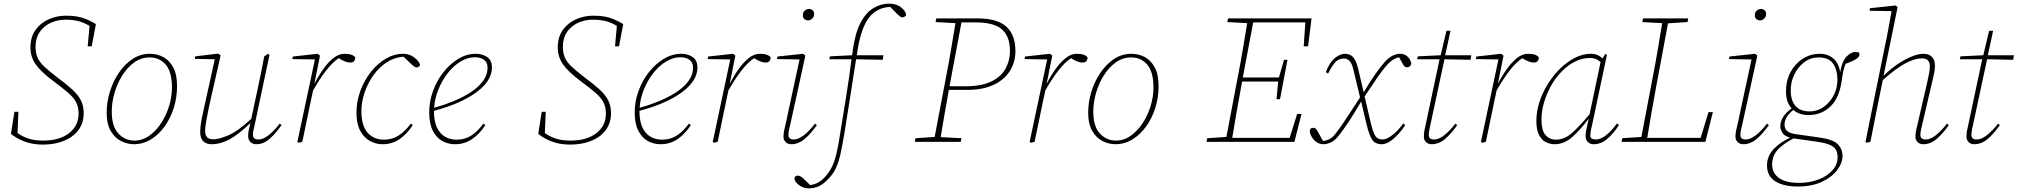

<svg xmlns="http://www.w3.org/2000/svg" viewBox="-20 -778 11065 1053"><path d="M40 -44 59 -165H81L76 -48Q109 -26 141 -16.5Q173 -7 217 -7Q306 -7 358.5 -47.5Q411 -88 411 -155Q411 -191 397.5 -217Q384 -243 354 -269Q324 -295 274 -332Q203 -385 175 -426Q147 -467 147 -517Q147 -575 174.5 -613.5Q202 -652 246.5 -672Q291 -692 342 -692Q379 -692 405.5 -687Q432 -682 455.5 -672Q479 -662 506 -646L483 -524H461L471 -636Q437 -656 407 -663Q377 -670 339 -670Q295 -670 257.5 -652.5Q220 -635 197.5 -602Q175 -569 175 -522Q175 -487 186 -462Q197 -437 222.5 -413Q248 -389 291 -356Q344 -317 376.5 -287Q409 -257 424 -227Q439 -197 439 -157Q439 -103 410 -64.5Q381 -26 330.5 -5.5Q280 15 215 15Q158 15 114 -2Q70 -19 40 -44Z M714 13Q680 13 645.5 -3.5Q611 -20 588 -58.5Q565 -97 565 -161Q565 -218 582.5 -275Q600 -332 632 -379Q664 -426 707 -454.5Q750 -483 802 -483Q842 -483 875.5 -465Q909 -447 930 -408.5Q951 -370 951 -306Q951 -243 933 -186Q915 -129 882.5 -84Q850 -39 807 -13Q764 13 714 13ZM717 -7Q761 -7 798.5 -33.5Q836 -60 864 -103Q892 -146 907.5 -197Q923 -248 923 -298Q923 -384 889 -423.5Q855 -463 801 -463Q754 -463 716 -435.5Q678 -408 650.5 -364Q623 -320 608 -268Q593 -216 593 -166Q593 -84 629.5 -45.5Q666 -7 717 -7Z M1140 13Q1111 13 1094.5 -3.5Q1078 -20 1078 -55Q1078 -84 1085 -120Q1092 -156 1099 -186L1158 -453L1048 -455L1051 -469L1177 -484L1190 -474L1129 -205Q1125 -185 1119 -156.5Q1113 -128 1109 -101.5Q1105 -75 1105 -59Q1105 -39 1115 -26.5Q1125 -14 1150 -14Q1181 -14 1232.5 -36Q1284 -58 1358 -126L1390 -276Q1401 -324 1410.5 -372.5Q1420 -421 1429 -469L1450 -483L1458 -477L1378 -99Q1375 -85 1371 -68Q1367 -51 1367 -39Q1367 -13 1397 -13Q1423 -13 1453 -36.5Q1483 -60 1514 -100L1524 -92Q1493 -47 1459 -17Q1425 13 1386 13Q1366 13 1353.5 1Q1341 -11 1341 -33Q1341 -49 1344 -62.5Q1347 -76 1352 -99L1353 -103Q1289 -41 1239 -14Q1189 13 1140 13Z M1611 0 1707 -452 1583 -454 1586 -468 1722 -483 1735 -473 1704 -318Q1726 -361 1752.5 -398.5Q1779 -436 1808.5 -459.5Q1838 -483 1869 -483Q1916 -483 1929 -462Q1926 -435 1903 -435Q1888 -435 1874.5 -440Q1861 -445 1846 -454L1838 -459Q1804 -437 1768 -390.5Q1732 -344 1697 -282L1681 -207Q1670 -155 1659.5 -103.5Q1649 -52 1638 0L1617 5Z M2078 13Q2041 13 2008.5 -5Q1976 -23 1955.5 -61Q1935 -99 1935 -159Q1935 -222 1956.5 -280Q1978 -338 2014.5 -384Q2051 -430 2096.5 -456.5Q2142 -483 2190 -483Q2225 -483 2251 -463.5Q2277 -444 2283 -425Q2284 -418 2278 -413Q2272 -408 2266 -408Q2259 -408 2253.5 -411.5Q2248 -415 2237 -425L2193 -467Q2144 -464 2101.5 -436.5Q2059 -409 2028 -365.5Q1997 -322 1979.5 -270.5Q1962 -219 1962 -169Q1962 -90 1995.5 -51Q2029 -12 2087 -12Q2131 -12 2166.5 -35Q2202 -58 2233 -100L2244 -92Q2212 -43 2171.5 -15Q2131 13 2078 13Z M2584 -464Q2544 -464 2505 -440Q2466 -416 2435 -376Q2404 -336 2384 -286.5Q2364 -237 2361 -187Q2500 -226 2577 -283Q2654 -340 2654 -406Q2654 -435 2635 -449.5Q2616 -464 2584 -464ZM2475 13Q2439 13 2407 -4Q2375 -21 2354.5 -59.5Q2334 -98 2334 -162Q2334 -221 2354.5 -278Q2375 -335 2411 -381Q2447 -427 2493 -455Q2539 -483 2590 -483Q2626 -483 2652 -465Q2678 -447 2678 -408Q2678 -335 2593.5 -272.5Q2509 -210 2360 -170Q2360 -91 2393.5 -51.5Q2427 -12 2485 -12Q2529 -12 2564.5 -34.5Q2600 -57 2631 -100L2642 -92Q2610 -43 2569 -15Q2528 13 2475 13Z M2932 -44 2951 -165H2973L2968 -48Q3001 -26 3033 -16.5Q3065 -7 3109 -7Q3198 -7 3250.5 -47.5Q3303 -88 3303 -155Q3303 -191 3289.5 -217Q3276 -243 3246 -269Q3216 -295 3166 -332Q3095 -385 3067 -426Q3039 -467 3039 -517Q3039 -575 3066.5 -613.5Q3094 -652 3138.5 -672Q3183 -692 3234 -692Q3271 -692 3297.5 -687Q3324 -682 3347.5 -672Q3371 -662 3398 -646L3375 -524H3353L3363 -636Q3329 -656 3299 -663Q3269 -670 3231 -670Q3187 -670 3149.5 -652.5Q3112 -635 3089.5 -602Q3067 -569 3067 -522Q3067 -487 3078 -462Q3089 -437 3114.5 -413Q3140 -389 3183 -356Q3236 -317 3268.5 -287Q3301 -257 3316 -227Q3331 -197 3331 -157Q3331 -103 3302 -64.5Q3273 -26 3222.5 -5.5Q3172 15 3107 15Q3050 15 3006 -2Q2962 -19 2932 -44Z M3711 -464Q3671 -464 3632 -440Q3593 -416 3562 -376Q3531 -336 3511 -286.5Q3491 -237 3488 -187Q3627 -226 3704 -283Q3781 -340 3781 -406Q3781 -435 3762 -449.5Q3743 -464 3711 -464ZM3602 13Q3566 13 3534 -4Q3502 -21 3481.5 -59.5Q3461 -98 3461 -162Q3461 -221 3481.5 -278Q3502 -335 3538 -381Q3574 -427 3620 -455Q3666 -483 3717 -483Q3753 -483 3779 -465Q3805 -447 3805 -408Q3805 -335 3720.5 -272.5Q3636 -210 3487 -170Q3487 -91 3520.5 -51.5Q3554 -12 3612 -12Q3656 -12 3691.5 -34.5Q3727 -57 3758 -100L3769 -92Q3737 -43 3696 -15Q3655 13 3602 13Z M3889 0 3985 -452 3861 -454 3864 -468 4000 -483 4013 -473 3982 -318Q4004 -361 4030.5 -398.5Q4057 -436 4086.5 -459.5Q4116 -483 4147 -483Q4194 -483 4207 -462Q4204 -435 4181 -435Q4166 -435 4152.5 -440Q4139 -445 4124 -454L4116 -459Q4082 -437 4046 -390.5Q4010 -344 3975 -282L3959 -207Q3948 -155 3937.5 -103.5Q3927 -52 3916 0L3895 5Z M4277 -28Q4277 -48 4280.5 -62Q4284 -76 4289 -99L4365 -452L4241 -454L4244 -468L4384 -483L4397 -473L4315 -99Q4312 -85 4308 -68.5Q4304 -52 4304 -38Q4304 -13 4333 -13Q4359 -13 4389 -36.5Q4419 -60 4450 -100L4460 -92Q4429 -47 4394.5 -17Q4360 13 4319 13Q4301 13 4289 1.5Q4277 -10 4277 -28ZM4412 -666Q4401 -666 4392 -673Q4383 -680 4383 -694Q4383 -711 4394 -720Q4405 -729 4416 -729Q4428 -729 4436.5 -722Q4445 -715 4445 -702Q4445 -685 4434 -675.5Q4423 -666 4412 -666Z M4856 -758Q4895 -758 4919.5 -739.5Q4944 -721 4949 -700Q4950 -693 4943.5 -688Q4937 -683 4929 -683Q4922 -683 4917.5 -686.5Q4913 -690 4902 -700L4862 -740Q4790 -737 4746.5 -682Q4703 -627 4683 -502Q4682 -495 4681 -488.5Q4680 -482 4679 -475H4825L4821 -450L4675 -453Q4659 -350 4643 -247.5Q4627 -145 4610 -41Q4600 18 4590.5 62Q4581 106 4566.5 139.5Q4552 173 4525 201Q4497 231 4471.5 243Q4446 255 4415 255Q4389 255 4366.5 240Q4344 225 4337 206Q4337 185 4355 185Q4368 185 4385 200L4423 237Q4451 233 4471.5 220.5Q4492 208 4512 184Q4533 159 4546 130Q4559 101 4568.5 59.5Q4578 18 4587 -41Q4604 -145 4620.5 -247.5Q4637 -350 4650 -453H4528L4532 -469L4653 -475Q4655 -482 4655.5 -488.5Q4656 -495 4657 -502Q4670 -597 4699.5 -653Q4729 -709 4770 -733.5Q4811 -758 4856 -758Z M5332 -655H5253L5189 -313L5188 -305H5277Q5363 -305 5416.5 -331Q5470 -357 5494.5 -401Q5519 -445 5519 -498Q5519 -578 5475.5 -616.5Q5432 -655 5332 -655ZM5111 -657 5115 -677H5341Q5450 -677 5499.5 -631.5Q5549 -586 5549 -497Q5549 -438 5519 -389.5Q5489 -341 5430 -313Q5371 -285 5285 -285H5184Q5172 -221 5161 -156Q5150 -91 5139 -26L5253 -20L5249 0H4997L5001 -20L5106 -27L5170 -364Q5184 -435 5196 -507Q5208 -579 5220 -651Z M5627 0 5723 -452 5599 -454 5602 -468 5738 -483 5751 -473 5720 -318Q5742 -361 5768.5 -398.5Q5795 -436 5824.5 -459.5Q5854 -483 5885 -483Q5932 -483 5945 -462Q5942 -435 5919 -435Q5904 -435 5890.5 -440Q5877 -445 5862 -454L5854 -459Q5820 -437 5784 -390.5Q5748 -344 5713 -282L5697 -207Q5686 -155 5675.5 -103.5Q5665 -52 5654 0L5633 5Z M6097 13Q6063 13 6028.5 -3.5Q5994 -20 5971 -58.5Q5948 -97 5948 -161Q5948 -218 5965.5 -275Q5983 -332 6015 -379Q6047 -426 6090 -454.5Q6133 -483 6185 -483Q6225 -483 6258.5 -465Q6292 -447 6313 -408.5Q6334 -370 6334 -306Q6334 -243 6316 -186Q6298 -129 6265.5 -84Q6233 -39 6190 -13Q6147 13 6097 13ZM6100 -7Q6144 -7 6181.5 -33.5Q6219 -60 6247 -103Q6275 -146 6290.5 -197Q6306 -248 6306 -298Q6306 -384 6272 -423.5Q6238 -463 6184 -463Q6137 -463 6099 -435.5Q6061 -408 6033.5 -364Q6006 -320 5991 -268Q5976 -216 5976 -166Q5976 -84 6012.5 -45.5Q6049 -7 6100 -7Z M6711 -657 6715 -677H7173L7154 -524H7130L7139 -655H6853L6796 -353H6994L7022 -450H7041L7000 -234H6981L6990 -331H6792L6789 -313Q6762 -168 6738 -22H7053L7094 -153H7118L7079 0H6597L6601 -20L6706 -27L6770 -364Q6784 -435 6796 -507Q6808 -579 6820 -651Z M7163 -54Q7163 -77 7182 -77Q7195 -77 7202 -65L7236 -5Q7256 -7 7272 -15.5Q7288 -24 7302 -42Q7324 -69 7348 -105Q7372 -141 7396 -178Q7420 -215 7439 -244L7403 -394Q7394 -432 7381 -444.5Q7368 -457 7351 -457Q7325 -457 7306.5 -440Q7288 -423 7264 -375L7251 -382Q7273 -438 7302 -460.5Q7331 -483 7356 -483Q7385 -483 7402 -463.5Q7419 -444 7430 -395L7459 -272Q7494 -331 7524 -373.5Q7554 -416 7576 -440Q7596 -462 7617.5 -472.5Q7639 -483 7659 -483Q7681 -483 7697.5 -469.5Q7714 -456 7720 -432Q7720 -424 7714 -416.5Q7708 -409 7697 -409Q7692 -409 7686.5 -411.5Q7681 -414 7677 -421L7653 -464Q7621 -458 7591 -426Q7557 -388 7525 -339.5Q7493 -291 7464 -249L7499 -99Q7510 -53 7522.5 -33Q7535 -13 7562 -13Q7585 -13 7616.5 -37.5Q7648 -62 7676 -101L7687 -92Q7656 -45 7621.5 -16Q7587 13 7559 13Q7522 13 7505.5 -11.5Q7489 -36 7474 -99L7445 -221Q7411 -163 7380 -115Q7349 -67 7317 -28Q7298 -5 7277 4Q7256 13 7237 13Q7212 13 7191.5 -5.5Q7171 -24 7163 -54Z M7800 -99 7873 -443 7875 -453H7752L7756 -469L7881 -475L7913 -609H7935L7906 -475H8049L8045 -450L7902 -453L7826 -99Q7823 -85 7819.5 -68.5Q7816 -52 7816 -38Q7816 -13 7845 -13Q7871 -13 7901 -36.5Q7931 -60 7962 -100L7972 -92Q7941 -47 7906.5 -17Q7872 13 7831 13Q7813 13 7801 1.5Q7789 -10 7789 -28Q7789 -48 7792 -62Q7795 -76 7800 -99Z M8102 0 8198 -452 8074 -454 8077 -468 8213 -483 8226 -473 8195 -318Q8217 -361 8243.5 -398.5Q8270 -436 8299.5 -459.5Q8329 -483 8360 -483Q8407 -483 8420 -462Q8417 -435 8394 -435Q8379 -435 8365.5 -440Q8352 -445 8337 -454L8329 -459Q8295 -437 8259 -390.5Q8223 -344 8188 -282L8172 -207Q8161 -155 8150.5 -103.5Q8140 -52 8129 0L8108 5Z M8434 -123Q8434 -62 8456.5 -37Q8479 -12 8513 -12Q8561 -12 8604 -51Q8647 -90 8698 -152L8758 -437Q8745 -450 8731 -455Q8717 -460 8700 -460Q8657 -460 8617.5 -440Q8578 -420 8546 -387Q8512 -353 8487 -308.5Q8462 -264 8448 -216Q8434 -168 8434 -123ZM8506 13Q8480 13 8457 1Q8434 -11 8420 -39Q8406 -67 8406 -116Q8406 -166 8422.5 -217.5Q8439 -269 8468.5 -316.5Q8498 -364 8536 -401.5Q8574 -439 8617.5 -461Q8661 -483 8705 -483Q8745 -483 8768 -457L8785 -483L8793 -477L8713 -99Q8710 -85 8706 -68Q8702 -51 8702 -35Q8702 -22 8710.5 -17.5Q8719 -13 8732 -13Q8759 -13 8789.5 -37.5Q8820 -62 8848 -101L8859 -92Q8829 -46 8795 -16.5Q8761 13 8720 13Q8701 13 8688.5 1Q8676 -11 8676 -32Q8676 -49 8679 -62.5Q8682 -76 8687 -99L8693 -127Q8650 -69 8604.5 -28Q8559 13 8506 13Z M8987 -657 8991 -677H9239L9235 -657L9128 -650L9065 -313Q9038 -168 9014 -22H9307L9350 -163H9374L9333 0H8873L8877 -20L8982 -27L9046 -364Q9060 -435 9072 -507Q9084 -579 9096 -651Z M9498 -28Q9498 -48 9501.5 -62Q9505 -76 9510 -99L9586 -452L9462 -454L9465 -468L9605 -483L9618 -473L9536 -99Q9533 -85 9529 -68.5Q9525 -52 9525 -38Q9525 -13 9554 -13Q9580 -13 9610 -36.5Q9640 -60 9671 -100L9681 -92Q9650 -47 9615.5 -17Q9581 13 9540 13Q9522 13 9510 1.5Q9498 -10 9498 -28ZM9633 -666Q9622 -666 9613 -673Q9604 -680 9604 -694Q9604 -711 9615 -720Q9626 -729 9637 -729Q9649 -729 9657.5 -722Q9666 -715 9666 -702Q9666 -685 9655 -675.5Q9644 -666 9633 -666Z M9905 -167Q9947 -167 9981.5 -191.5Q10016 -216 10036.5 -255Q10057 -294 10057 -339Q10057 -395 10033.5 -429Q10010 -463 9953 -463Q9910 -463 9875.5 -437Q9841 -411 9821 -370Q9801 -329 9801 -283Q9801 -227 9827 -197Q9853 -167 9905 -167ZM9775 -277Q9775 -335 9799.5 -381.5Q9824 -428 9866.5 -455.5Q9909 -483 9961 -483Q10005 -483 10035 -457Q10065 -431 10072 -382Q10083 -444 10108 -468.5Q10133 -493 10155 -493Q10166 -493 10175 -490Q10178 -486 10178 -479Q10178 -466 10159.5 -454Q10141 -442 10102 -428Q10095 -412 10090.5 -392.5Q10086 -373 10082 -344Q10069 -242 10019 -194.5Q9969 -147 9900 -147Q9847 -147 9815 -175Q9785 -150 9776 -130Q9767 -110 9767 -95Q9767 -74 9780 -61Q9793 -48 9824 -43L9957 -24Q10032 -14 10058.5 12.5Q10085 39 10085 77Q10085 116 10055.5 155Q10026 194 9971 219.5Q9916 245 9841 245Q9762 245 9716.5 216.5Q9671 188 9671 130Q9671 77 9708.5 38.5Q9746 0 9798 -23Q9767 -31 9755.5 -49.5Q9744 -68 9744 -86Q9744 -138 9806 -184Q9775 -217 9775 -277ZM9699 125Q9699 171 9736.5 198Q9774 225 9846 225Q9904 225 9952 207Q10000 189 10029 157Q10058 125 10058 84Q10058 61 10049.5 44.5Q10041 28 10016.5 17Q9992 6 9944 -1L9817 -19Q9761 9 9730 43Q9699 77 9699 125Z M10217 5 10211 0 10316 -517Q10327 -567 10336 -617Q10345 -667 10354 -717L10233 -719L10236 -733L10377 -748L10387 -738L10310 -362Q10348 -400 10388.5 -427Q10429 -454 10465.5 -468.5Q10502 -483 10527 -483Q10560 -483 10576 -465.5Q10592 -448 10592 -419Q10592 -396 10587 -373.5Q10582 -351 10575 -321L10523 -99Q10520 -85 10516 -68.5Q10512 -52 10512 -38Q10512 -13 10541 -13Q10567 -13 10597 -36.5Q10627 -60 10658 -100L10668 -92Q10637 -47 10602.5 -17Q10568 13 10527 13Q10509 13 10497 1.5Q10485 -10 10485 -28Q10485 -48 10488.5 -62Q10492 -76 10497 -99L10549 -324Q10554 -348 10559 -371.5Q10564 -395 10564 -414Q10564 -458 10521 -458Q10482 -458 10432 -432Q10382 -406 10306 -339L10279 -207Q10269 -155 10258.5 -103.5Q10248 -52 10238 0Z M10776 -99 10849 -443 10851 -453H10728L10732 -469L10857 -475L10889 -609H10911L10882 -475H11025L11021 -450L10878 -453L10802 -99Q10799 -85 10795.5 -68.5Q10792 -52 10792 -38Q10792 -13 10821 -13Q10847 -13 10877 -36.5Q10907 -60 10938 -100L10948 -92Q10917 -47 10882.5 -17Q10848 13 10807 13Q10789 13 10777 1.5Q10765 -10 10765 -28Q10765 -48 10768 -62Q10771 -76 10776 -99Z"/></svg>

Font: Source Serif Pro ExtraLight
Style: Italic
Weight: 200
Italic angle: -12°
Designer: Frank Grießhammer
Foundry: Adobe Systems Incorporated
Version: Version 3.001;hotconv 1.0.111;makeotfexe 2.5.65597